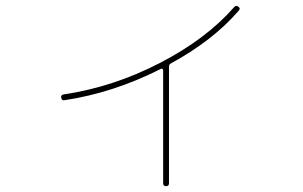

<svg xmlns="http://www.w3.org/2000/svg" viewBox="-20 -599 1040 659"><path d="M201 -255Q192 -253 190 -264Q188 -273 199 -275Q368 -300 528 -382.5Q688 -465 784 -575Q791 -582 798 -576Q807 -570 799 -562Q711 -460 566 -381Q560 -378 560 -369V30Q560 40 550 40Q540 40 540 30V-358Q540 -361 537.5 -362.5Q535 -364 533 -363Q369 -280 201 -255Z"/></svg>

Font: Rounded Mplus 1c Thin
Style: Regular
Weight: 250
Version: Version 1.059.20150529